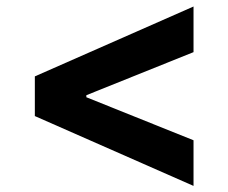

<svg xmlns="http://www.w3.org/2000/svg" viewBox="-20 -594 720 605"><path d="M89.8 -228.3V-353.3L589.8 -573.5V-429.7L252.1 -294V-287.6L589.8 -152V-8.2Z"/></svg>

Font: Cannonade
Style: Bold
Weight: 700
Designer: Rasmus Andersson
Foundry: rsms
Version: Version 3.012;git-f93a4a705